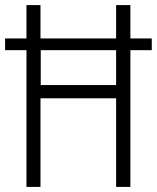

<svg xmlns="http://www.w3.org/2000/svg" viewBox="-21 -785 616 754"><path d="M83 -51V-588H-1V-634H83V-765H138V-634H435V-765H491V-634H575V-588H491V-51H435V-399H138V-51ZM139 -451H435V-588H139Z"/></svg>

Font: Noto Sans Tamil UI Condensed Light
Style: Regular
Weight: 300
Width: 3
Designer: Jelle Bosma - Monotype Design Team
Foundry: Monotype Imaging Inc.
Version: Version 2.004; ttfautohint (v1.8.4.7-5d5b)